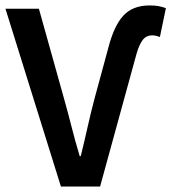

<svg xmlns="http://www.w3.org/2000/svg" viewBox="-24 -686 630 706"><path d="M200 0 -4 -654H119L211 -325Q227 -268 239.5 -218.5Q252 -169 269 -112H273Q287 -169 298 -218.5Q309 -268 324 -325L374 -509Q395 -591 429.5 -628.5Q464 -666 526 -666Q546 -666 559 -663.5Q572 -661 586 -656L564 -550Q558 -552 551 -554Q544 -556 536 -556Q513 -556 500 -538Q487 -520 478 -488L344 0Z"/></svg>

Font: Giro Semibold
Style: Regular
Weight: 600
Designer: Paul D. Hunt
Foundry: Adobe Systems Incorporated
Version: Version 1.000;PS 1.0;hotconv 1.0.88;makeotf.lib2.5.647800